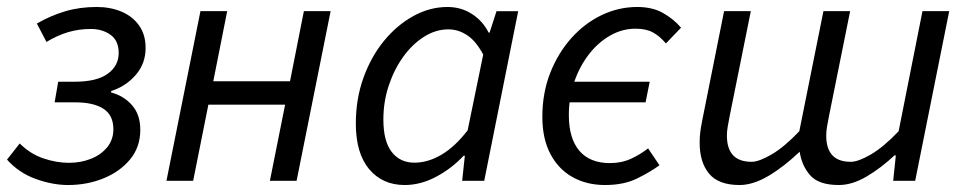

<svg xmlns="http://www.w3.org/2000/svg" viewBox="-27 -518 2769 550"><path d="M167.8 12Q123.5 12 75.1 -5.5Q26.8 -23 -6.9 -60.8L29.5 -107Q59.6 -77.1 97.2 -64.3Q134.7 -51.6 170.6 -51.6Q204.6 -51.6 233.7 -63.2Q262.8 -74.8 280.3 -96.5Q297.8 -118.2 297.8 -147.8Q297.8 -187.9 269.4 -206.4Q241 -224.8 188.8 -224.8H129.5L139.7 -283.9H186.6Q250.4 -283.9 281.7 -306.8Q313 -329.6 313 -366.2Q313 -401.6 289.6 -418.3Q266.3 -435 233.4 -435Q198.8 -435 168.1 -425.9Q137.4 -416.7 106.1 -397.9L78.6 -450.6Q118.4 -473.4 159.8 -485.7Q201.1 -498 250.1 -498Q289.2 -498 320.9 -484.7Q352.6 -471.4 371.3 -445.1Q390.1 -418.9 390.1 -380.5Q390.1 -335.9 361.7 -303.2Q333.4 -270.5 291.3 -257.2V-253.2Q328.1 -243.2 351.5 -216.3Q374.9 -189.4 374.9 -146.1Q374.9 -97.1 346 -61.8Q317.1 -26.6 270 -7.3Q222.9 12 167.8 12Z M449.8 0 547.2 -486.1H623.8L584 -285.3H803.8L843.5 -486.1H920.1L822.6 0H746.1L789.7 -218.1H569.9L526.3 0Z M1132.3 12Q1068.6 12 1030.4 -33.5Q992.3 -79.1 992.3 -164.3Q992.3 -234.5 1014.1 -295.1Q1035.9 -355.7 1073.1 -401.1Q1110.3 -446.4 1157.4 -472.2Q1204.5 -498 1254.7 -498Q1293.8 -498 1324.7 -478.1Q1355.6 -458.3 1372.7 -424.7H1375.5L1395.3 -486H1457.4L1360.1 0H1296.9L1304.6 -71.9H1301.2Q1266.1 -34.7 1221.9 -11.4Q1177.7 12 1132.3 12ZM1160 -52Q1199 -52 1237.9 -75Q1276.8 -98 1312.6 -144.7L1357.2 -361.6Q1336.6 -400.5 1311.1 -417.2Q1285.6 -433.9 1257.6 -433.9Q1221.2 -433.9 1187.7 -412.7Q1154.1 -391.5 1128 -355.2Q1101.8 -318.8 1086.5 -272.5Q1071.2 -226.3 1071.2 -175.8Q1071.2 -113.3 1095.1 -82.7Q1119.1 -52 1160 -52Z M1706.1 12Q1653.3 12 1612.7 -10.9Q1572.2 -33.8 1549.4 -77.4Q1526.6 -120.9 1526.6 -183.4Q1526.6 -251.3 1548.9 -308.5Q1571.3 -365.7 1609.3 -408.4Q1647.3 -451.1 1696.2 -474.6Q1745.1 -498 1798.4 -498Q1841.9 -498 1872.1 -480.9Q1902.4 -463.9 1923.9 -438.7L1880.6 -393.6Q1862.3 -415.1 1842.9 -425.4Q1823.5 -435.8 1793.4 -435.8Q1755 -435.8 1720.6 -416Q1686.1 -396.3 1659.6 -361.9Q1633.1 -327.5 1617.8 -282.9Q1602.5 -238.4 1602.5 -188.1Q1602.5 -121.5 1632.6 -86.1Q1662.7 -50.8 1720.4 -50.8Q1753.5 -50.8 1780.5 -63.2Q1807.5 -75.7 1829.5 -93L1862.1 -44.6Q1835.3 -25 1797.5 -6.5Q1759.8 12 1706.1 12ZM1572.5 -224.8 1584.2 -283.9H1834.1L1822.3 -224.8Z M2091.4 12Q2031.1 12 2004.1 -20.7Q1977.2 -53.4 1977.2 -109.2Q1977.2 -126.8 1979.2 -141.5Q1981.2 -156.2 1985.2 -176.1L2047.2 -486.1H2123.8L2063.3 -186Q2059.6 -167.3 2057.5 -154.7Q2055.3 -142.1 2055.3 -129.3Q2055.3 -92.5 2072.8 -73.5Q2090.3 -54.5 2126.3 -54.5Q2147 -54.5 2183.5 -75.7Q2219.9 -97 2262.7 -142.1L2331.8 -486.1H2408.3L2347.8 -186Q2344.2 -167.3 2342 -154.7Q2339.8 -142.1 2339.8 -129.3Q2339.8 -92.5 2357.1 -73.5Q2374.4 -54.5 2410.1 -54.5Q2431.6 -54.5 2468 -75.7Q2504.4 -97 2547.2 -142.1L2615.5 -486.1H2692.1L2594.6 0H2531.6L2539.2 -72.8H2535.2Q2497.4 -37.2 2455.9 -12.6Q2414.3 12 2376 12Q2318.2 12 2293.8 -15.9Q2269.4 -43.7 2263.8 -83.4Q2217.2 -39.2 2173.5 -13.6Q2129.7 12 2091.4 12Z"/></svg>

Font: Source Sans 3 VF
Style: Italic
Weight: 200
Italic angle: -11°
Designer: Paul D. Hunt
Foundry: Adobe Systems Incorporated
Version: Version 3.042;hotconv 1.0.118;makeotfexe 2.5.65603